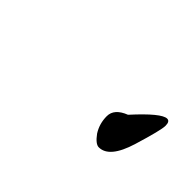

<svg xmlns="http://www.w3.org/2000/svg" viewBox="-33 -308 246 246"><g transform="rotate(45 90.0 -185.0)"><path d="M175 -229Q180 -229 180 -221Q180 -213 169 -177Q158 -141 139 -141Q133 -141 125 -152Q118 -163 118 -176.5Q118 -190 136 -197Q165 -229 175 -229Z"/></g></svg>

Font: Ruthie
Style: Regular
Weight: 400
Designer: Robert E. Leuschke
Foundry: Robert E. Leuschke
Version: Version 1.003